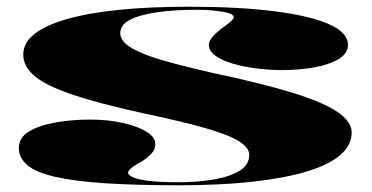

<svg xmlns="http://www.w3.org/2000/svg" viewBox="-20 -535 1105 570"><path d="M512 15Q382 15 291.5 9Q201 3 144 -10Q87 -23 61.5 -44.5Q36 -66 36 -95Q36 -127 66.5 -145Q97 -163 145.5 -171.5Q194 -180 247 -180Q301 -180 345 -170Q389 -160 415 -144Q441 -128 441 -107Q441 -93 432.5 -82.5Q424 -72 406 -59Q382 -46 371 -37Q360 -28 360 -22Q360 -16 373 -9.5Q386 -3 418.5 1.5Q451 6 509 6Q569 6 616.5 -2.5Q664 -11 692 -28.5Q720 -46 720 -75Q720 -96 690.5 -115Q661 -134 592 -154Q523 -174 404 -199Q272 -228 194 -254.5Q116 -281 82.5 -309.5Q49 -338 49 -373Q49 -441 177.5 -478Q306 -515 542 -515Q690 -515 795.5 -501.5Q901 -488 957 -463Q1013 -438 1013 -402Q1013 -376 985 -359.5Q957 -343 913 -335Q869 -327 819 -327Q779 -327 740 -332Q701 -337 669.5 -346.5Q638 -356 619 -370Q600 -384 600 -402Q600 -423 643 -454Q661 -467 667.5 -473.5Q674 -480 674 -484Q674 -489 666.5 -493Q659 -497 645 -499.5Q631 -502 611.5 -504Q592 -506 566 -506Q497 -506 445.5 -498.5Q394 -491 365.5 -476Q337 -461 337 -437Q337 -412 371.5 -392Q406 -372 468 -354.5Q530 -337 609 -319Q761 -287 852 -258.5Q943 -230 983.5 -201.5Q1024 -173 1024 -142Q1024 -104 990.5 -75Q957 -46 891 -26Q825 -6 729.5 4.5Q634 15 512 15Z"/></svg>

Font: Kalnia Expanded SemiBold
Style: Regular
Weight: 600
Width: 7
Designer: Frida Medrano
Foundry: Frida Medrano
Version: Version 1.105